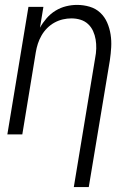

<svg xmlns="http://www.w3.org/2000/svg" viewBox="-20 -548 540 783"><path d="M281 215 368 -311Q372 -331 372.5 -350Q373 -369 370 -387Q367 -405 359.5 -421.5Q352 -438 339 -450Q326 -462 308.5 -467.5Q291 -473 271 -473Q254 -473 236.5 -469Q219 -465 202.5 -456Q186 -447 172.5 -433.5Q159 -420 149.5 -403.5Q140 -387 134.5 -370Q129 -353 126 -335L71 0H10L96 -520H157L143 -435Q154 -455 170 -473.5Q186 -492 206.5 -504.5Q227 -517 249.5 -522.5Q272 -528 294 -528Q321 -528 346 -520.5Q371 -513 389 -496Q407 -479 417 -456Q427 -433 431 -407.5Q435 -382 433.5 -355.5Q432 -329 428 -302L342 215Z"/></svg>

Font: Iosevka Light
Style: Italic
Weight: 300
Italic angle: -9°
Monospace: yes
Designer: Belleve Invis
Foundry: Belleve Invis
Version: Version 32.5.0; ttfautohint (v1.8.4)